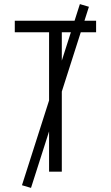

<svg xmlns="http://www.w3.org/2000/svg" viewBox="-20 -836 540 935"><path d="M219 0H281V-679H448V-735H52V-679H219ZM131 79 413 -803 369 -816 87 66Z"/></svg>

Font: Iosevka SS09 Light
Style: Regular
Weight: 300
Monospace: yes
Designer: Belleve Invis
Foundry: Belleve Invis
Version: Version 5.2.1; ttfautohint (v1.8.3)